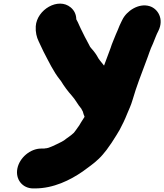

<svg xmlns="http://www.w3.org/2000/svg" viewBox="-20 -793 919 1074"><path d="M210.4 38C149.8 38 89.2 89.1 77.2 149.5C65.1 209.9 105.3 261 165.9 261H174.9C279.7 261 372.5 214.6 442.9 166C471.2 144.9 505 122 530.6 97C550.1 79.2 560.2 64.9 575.8 46C594.9 20.3 614.4 -8.6 631.4 -37L649.4 -67C663.9 -94.3 679 -124.7 691.1 -156C702.7 -183.9 712.2 -202.2 722.1 -236C744.4 -312.8 769 -373.8 796.2 -447C812.5 -488.3 818.5 -513.8 835.6 -549C846.2 -574.1 853.9 -597.7 865.8 -620C898.9 -686.8 863.2 -744.4 816.9 -758.5C754.8 -777.4 687.5 -730.7 664.2 -682L659.2 -672C655.6 -664 652.1 -656.7 648.8 -650C641.7 -634.2 636.6 -617.4 627.8 -600C618.8 -576 606.2 -549.8 598.8 -525C591.2 -504.3 572.5 -454.1 564.2 -432C563.8 -430 563.1 -428 562 -426L538.8 -455C536.3 -459 533.4 -463 530.2 -467C520.2 -486.5 506.4 -505.6 491.2 -522L484 -531L476.8 -545C461.7 -571.1 445.9 -604.5 432.2 -632L423.8 -650C418.4 -663.4 413 -673.7 406.8 -685C406.2 -712.3 395.8 -734.5 375.5 -751.5C306.2 -809.7 186.2 -739.5 180 -646C178.1 -613.1 184.8 -585.2 196.2 -562C205.5 -543.8 214 -522.6 223.6 -504C252.4 -449.4 277.8 -393.9 315.3 -347C318.1 -344.3 319.9 -342 320.9 -340C337.9 -311.6 358.8 -283.4 381.5 -258C402.5 -235.3 414.6 -208 434.9 -185C437.1 -181.3 439.6 -174.1 442.9 -170L448.3 -152C450.5 -148.3 451.3 -144.4 452.9 -140L452.7 -139C445.9 -129.2 438.2 -115.4 432.4 -107C425.3 -95.2 421.8 -87.5 413.6 -78L405.2 -66C400.8 -60.7 396.7 -55.3 393 -50L390.6 -48C376.5 -33.9 353.1 -20.1 338.6 -8L325 0C311.8 7.8 281.8 20.5 270.8 26C260.2 30.8 244.9 37 231.6 37C230.1 37.7 228.7 38 227.4 38Z"/></svg>

Font: Smoothie
Style: BlkIt
Weight: 900
Foundry: Cannot Into Space Fonts
Version: Version 0.8